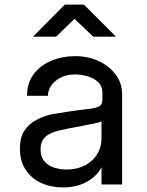

<svg xmlns="http://www.w3.org/2000/svg" viewBox="-20 -805 640 838"><path d="M256 13Q202 13 159.5 -6.5Q117 -26 92 -64Q67 -102 67 -157Q67 -206 87 -235.5Q107 -265 138.5 -281.5Q170 -298 204 -306Q238 -312 282.5 -318.5Q327 -325 363 -329Q387 -331 407 -338Q427 -345 427 -370V-401Q427 -429 408.5 -446.5Q390 -464 362.5 -472Q335 -480 309 -480Q259 -480 225 -454Q191 -428 189 -387H98Q98 -442 126.5 -480.5Q155 -519 203 -539.5Q251 -560 309 -560Q364 -560 410.5 -538.5Q457 -517 485 -479.5Q513 -442 513 -393V0H423V-75Q402 -35 358 -11Q314 13 256 13ZM271 -65Q316 -65 350.5 -83Q385 -101 404 -131.5Q423 -162 423 -200V-276Q420 -272 396.5 -267Q373 -262 340.5 -256Q308 -250 275 -243.5Q242 -237 219 -230Q188 -220 172.5 -202Q157 -184 157 -152Q157 -120 174 -100.5Q191 -81 217.5 -73Q244 -65 271 -65ZM124 -645 263 -785H346L486 -645H387L305 -723L225 -645Z"/></svg>

Font: Tiny
Style: Regular
Weight: 400
Designer: Philipp Nurullin, Konstantin Bulenkov
Foundry: JetBrains
Version: Version 2.251; ttfautohint (v1.8.4.7-5d5b)